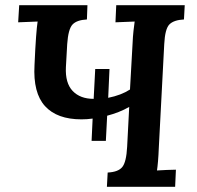

<svg xmlns="http://www.w3.org/2000/svg" viewBox="-20 -720 761 740"><path d="M333 -177 337 -263Q316 -260 294 -260Q200 -260 153.5 -311Q107 -362 113 -469Q116 -537 119 -577.5Q122 -618 125 -637L50 -634L54 -700H317L315 -645Q276 -643 259.5 -625.5Q243 -608 239 -550L234 -461Q231 -400 260 -369.5Q289 -339 341 -339L347 -454H402L397 -343Q447 -353 481 -375L491 -553Q492 -578 494.5 -601Q497 -624 499 -637L425 -634L428 -700H692L689 -645Q650 -643 633 -626Q616 -609 613 -550L592 -149Q591 -122 589 -98.5Q587 -75 585 -63Q601 -64 623 -65Q645 -66 658 -66L655 0H392L395 -55Q436 -57 451.5 -76.5Q467 -96 470 -154L478 -308Q459 -297 437.5 -288.5Q416 -280 393 -274L388 -177Z"/></svg>

Font: Lora SemiBold
Style: Italic
Weight: 600
Italic angle: -3°
Designer: Olga Karpushina, Alexei Vanyashin (Cyrillic)
Foundry: Cyreal
Version: Version 3.011; ttfautohint (v1.8.4.7-5d5b)